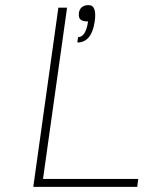

<svg xmlns="http://www.w3.org/2000/svg" viewBox="-20 -730 616 750"><path d="M520 -31 516 0H110L208 -700H242L148 -31ZM350 -646Q338 -564 282 -564L285 -585Q315 -585 324 -646Q310 -646 301.5 -649.5Q293 -653 290 -660Q287 -667 288 -679Q293 -710 326 -710Q359 -710 350 -646Z"/></svg>

Font: Fivo Sans Thin
Style: Regular
Weight: 250
Foundry: Alexander Slobzheninov
Version: 1.0